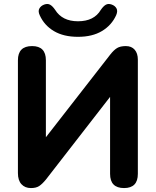

<svg xmlns="http://www.w3.org/2000/svg" viewBox="-20 -947 792 975"><path d="M376 -760Q303 -760 254 -789Q205 -818 182 -869Q172 -890 180 -904Q188 -918 205 -924Q222 -930 234.5 -923Q247 -916 260 -897Q296 -839 376 -839Q458 -839 492 -897Q505 -916 517.5 -923Q530 -930 547 -924Q564 -918 571.5 -904.5Q579 -891 570 -870Q547 -819 498 -789.5Q449 -760 376 -760ZM137 8Q107 8 89 -11.5Q71 -31 71 -68V-641Q71 -713 143 -713Q213 -713 213 -641V-250L540 -670Q558 -693 574.5 -703Q591 -713 619 -713Q648 -713 664 -694.5Q680 -676 680 -644V-64Q680 8 610 8Q539 8 539 -64V-455L213 -35Q194 -12 178.5 -2Q163 8 137 8Z"/></svg>

Font: Chiron GoRound TC
Style: Bold
Weight: 700
Designer: Ryoko NISHIZUKA 西塚涼子 (kana, bopomofo & ideographs); Paul D. Hunt (Latin, Greek & Cyrillic); Sandoll Communications 산돌커뮤니
Foundry: Adobe
Version: Version 1.000;hotconv 1.1.1;makeotfexe 2.6.0